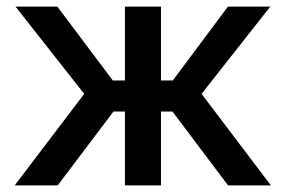

<svg xmlns="http://www.w3.org/2000/svg" viewBox="-20 -560 863 580"><path d="M24.4 0 234.4 -276.4 26.9 -540H153.3L320.8 -316.9H357.4V-540H466.3V-316.9H502L668.5 -540H796.4L588.9 -276.4L798.3 0H668.9L501 -223.1H466.3V0H357.4V-223.1H322.8L154.3 0Z"/></svg>

Font: V-Inter
Style: Medium-500
Weight: 500
Designer: Rasmus Andersson
Foundry: rsms
Version: Version 4.000;git-4146feb